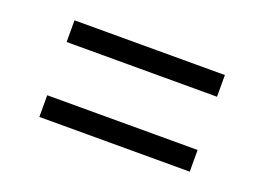

<svg xmlns="http://www.w3.org/2000/svg" viewBox="-55 -568 709 516"><g transform="rotate(20 300.0 -310.0)"><path d="M85 -171.9V-233.9H515.1V-171.9ZM85 -386.2V-448.2H515.1V-386.2Z"/></g></svg>

Font: SourceCodePro-Regular
Style: Regular
Weight: 400
Monospace: yes
Designer: Paul D. Hunt
Foundry: Adobe Systems Incorporated
Version: Version 1.009;PS 1.000;hotconv 1.0.70;makeotf.lib2.5.5900